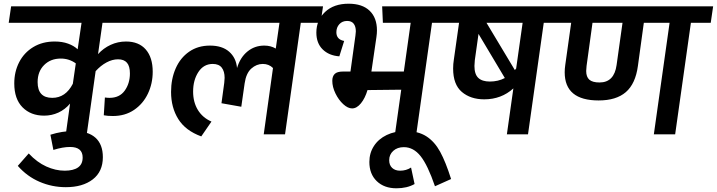

<svg xmlns="http://www.w3.org/2000/svg" viewBox="-20 -725 3868 1036"><path d="M509 -433Q538 -465 577 -483Q616 -501 660 -501Q729 -501 766.5 -458Q804 -415 804 -338Q804 -274 778 -219.5Q752 -165 703.5 -132Q655 -99 589 -99Q560 -99 540 -103L546 -199Q560 -197 571 -197Q625 -197 653 -236Q681 -275 681 -329Q681 -368 665 -386.5Q649 -405 617 -405Q586 -405 554.5 -388Q523 -371 496 -341L448 0H335L358 -166Q331 -134 295 -117.5Q259 -101 218 -101Q146 -101 101.5 -146Q57 -191 57 -275Q57 -338 83.5 -389.5Q110 -441 159.5 -471Q209 -501 275 -501Q316 -501 347.5 -489.5Q379 -478 399 -459L420 -602H27L40 -691H938L925 -602H533ZM373 -273 389 -383Q353 -409 308 -409Q253 -409 218 -374Q183 -339 183 -282Q183 -197 262 -197Q334 -197 373 -273Z M135 103Q180 151 230 173.5Q280 196 329 196Q376 196 401 178.5Q426 161 426 125Q426 68 358 68Q319 68 268 84L252 2Q315 -18 376 -18Q455 -18 495 18Q535 54 535 123Q535 201 480.5 243Q426 285 335 285Q261 285 193.5 256Q126 227 76 170Z M1710 -602H1603L1518 0H1403L1453 -358Q1431 -380 1398 -380Q1364 -380 1336 -355Q1308 -330 1300 -275L1282 -149L1175 -168L1190 -278Q1192 -296 1192 -305Q1192 -340 1176.5 -360Q1161 -380 1128 -380Q1079 -380 1050.5 -336.5Q1022 -293 1022 -231Q1022 -174 1047.5 -132Q1073 -90 1121 -69L1066 11Q981 -20 942 -82.5Q903 -145 903 -229Q903 -299 928 -356Q953 -413 1000.5 -446Q1048 -479 1113 -479Q1179 -479 1216.5 -446Q1254 -413 1259 -358Q1276 -415 1315 -447Q1354 -479 1406 -479Q1441 -479 1468 -463L1488 -602H885L897 -691H1723Z M2418 -602H2311L2226 0H2111L2145 -241L1963 -239Q1950 -195 1927.5 -167.5Q1905 -140 1880 -140Q1857 -140 1832 -163Q1807 -186 1790 -221Q1773 -256 1773 -289Q1773 -313 1786 -326Q1799 -339 1831 -339H1871L1898 -534Q1900 -548 1900 -556Q1900 -582 1888.5 -597Q1877 -612 1853 -612Q1827 -612 1811 -594.5Q1795 -577 1795 -551Q1795 -512 1837 -504L1811 -421Q1755 -425 1721 -458.5Q1687 -492 1687 -549Q1687 -616 1734 -660.5Q1781 -705 1861 -705Q1935 -705 1974.5 -667Q2014 -629 2014 -561Q2014 -544 2011 -524L1984 -339H2159L2196 -602H2046L2042 -691H2431Z M2327 280Q2288 166 2249.5 117.5Q2211 69 2159 69Q2124 69 2102 89Q2080 109 2080 139Q2080 166 2096 181Q2112 196 2139 196Q2172 196 2198 179L2217 268Q2176 291 2119 291Q2053 291 2013 252.5Q1973 214 1973 149Q1973 101 1997.5 63Q2022 25 2066.5 3.5Q2111 -18 2169 -18Q2236 -18 2280.5 10.5Q2325 39 2355 94Q2385 149 2414 241Z M3022 -602H2914L2829 0H2715L2750 -248Q2685 -189 2593 -189Q2519 -189 2472 -229Q2425 -269 2425 -355Q2425 -380 2429 -404L2457 -602H2374L2387 -691H3035ZM2605 -602 2758 -347 2765 -355 2800 -602ZM2540 -369Q2540 -324 2561 -304.5Q2582 -285 2623 -285Q2668 -285 2704 -304L2562 -542L2542 -400Q2540 -378 2540 -369Z M3815 -602H3708L3623 0H3508L3593 -602H3454L3422 -369Q3409 -273 3357 -228Q3305 -183 3210 -183Q3027 -183 3027 -335Q3027 -353 3030 -374L3062 -602H2979L2991 -691H3828ZM3339 -602H3177L3145 -369Q3143 -349 3143 -342Q3143 -310 3160 -295Q3177 -280 3215 -280Q3294 -280 3307 -374Z"/></svg>

Font: FiraGO Medium
Style: Italic
Weight: 500
Italic angle: -8°
Designer: bBox Type GmbH
Foundry: bBox Type GmbH
Version: Version 1.001